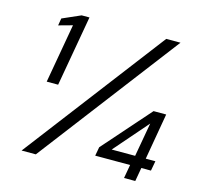

<svg xmlns="http://www.w3.org/2000/svg" viewBox="-103 -814 962 925"><g transform="rotate(15 378.5 -352.0)"><path d="M113 -352 165 -647 96 -628 102 -664 193 -704H232L170 -352ZM82 0 616 -700H687L153 0ZM593 0 605 -68H431L439 -112L647 -348H710L670 -117H718L709 -68H661L649 0ZM500 -117H617L647 -286Z"/></g></svg>

Font: DM Sans 18pt Light
Style: Italic
Weight: 300
Italic angle: -10°
Designer: Colophon Foundry, Jonny Pinhorn
Foundry: Colophon Foundry
Version: Version 4.004;gftools[0.9.30]